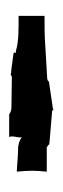

<svg xmlns="http://www.w3.org/2000/svg" viewBox="124 -828 140 429"><g transform="rotate(90 194.5 -613.0)"><path d="M15 -584C37 -584 72 -585 93 -578H98C97 -577 97 -575 97 -573C114 -571 129 -568 145 -567L146 -566C147 -567 150 -569 152 -569L221 -568C226 -568 233 -565 235 -563H286C281 -569 289 -586 286 -592C288 -589 295 -586 298 -585L308 -583C326 -583 345 -581 362 -580L363 -581C362 -591 361 -603 361 -614C361 -625 362 -636 363 -646V-647H309L304 -650C304 -651 302 -652 302 -652V-653C301 -652 299 -653 299 -653L227 -659L226 -660C226 -661 226 -661 225 -661C225 -662 226 -663 226 -663H225C225 -663 225 -662 224 -661L163 -652C162 -652 160 -650 159 -649L155 -648L87 -644C63 -642 37 -642 15 -642Z"/></g></svg>

Font: Charger Mayhem
Style: Regular
Weight: 400
Designer: Jasper
Foundry: Cannot Into Space Fonts
Version: Version 0.98